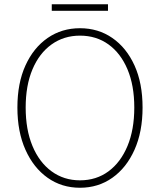

<svg xmlns="http://www.w3.org/2000/svg" viewBox="-20 -872 754 905"><path d="M357 13Q271 13 204.5 -34Q138 -81 100 -166Q62 -251 62 -365Q62 -480 100 -563.5Q138 -647 204.5 -693Q271 -739 357 -739Q443 -739 509.5 -693Q576 -647 614 -563.5Q652 -480 652 -365Q652 -251 614 -166Q576 -81 509.5 -34Q443 13 357 13ZM357 -22Q434 -22 491.5 -64.5Q549 -107 581 -184Q613 -261 613 -365Q613 -469 581 -545Q549 -621 491.5 -662.5Q434 -704 357 -704Q281 -704 223 -662.5Q165 -621 133 -545Q101 -469 101 -365Q101 -261 133 -184Q165 -107 223 -64.5Q281 -22 357 -22ZM224 -821V-852H489V-821Z"/></svg>

Font: Noto Sans JP
Style: Regular
Weight: 100
Designer: Ryoko NISHIZUKA 西塚涼子 (kana, bopomofo & ideographs); Paul D. Hunt (Latin, Greek & Cyrillic); Sandoll Communications 산돌커뮤니
Foundry: Adobe
Version: Version 2.004;hotconv 1.0.118;makeotfexe 2.5.65603